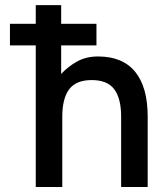

<svg xmlns="http://www.w3.org/2000/svg" viewBox="-20 -743 668 763"><path d="M461.4 0V-279.3Q461.4 -351.6 434.1 -388.2Q406.7 -424.8 344.7 -424.8Q282.2 -424.8 254.9 -388.2Q227.5 -351.6 227.5 -279.3V0H122.1V-562.5H19.5V-648.4H122.1V-722.7H223.1V-648.4H363.3V-562.5H223.1V-449.2Q250.5 -478.5 286.1 -498.5Q321.8 -518.6 369.6 -518.6Q467.8 -518.6 517.3 -457.5Q566.9 -396.5 566.9 -279.3V0Z"/></svg>

Font: Giphurs Medium
Style: Regular
Weight: 500
Version: Version 0.920; ttfautohint (v1.8.4.7-5d5b)